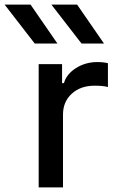

<svg xmlns="http://www.w3.org/2000/svg" viewBox="-91 -809 511 829"><path d="M76 0V-532H177V-450H185Q196 -489 237 -515Q278 -541 329 -541Q357 -541 375 -536V-433Q357 -439 317 -439Q257 -439 219 -404.5Q181 -370 181 -314V0ZM157 -621H59L-71 -789H41ZM358 -621H261L131 -789H242Z"/></svg>

Font: Manrope Medium
Style: Medium
Weight: 500
Designer: Mikhail Sharanda
Foundry: Mikhail Sharanda
Version: Version 4.000;hotconv 1.0.109;makeotfexe 2.5.65596